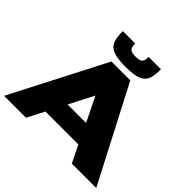

<svg xmlns="http://www.w3.org/2000/svg" viewBox="-215 -1124 1341 1341"><g transform="rotate(45 455.5 -453.0)"><path d="M0 0 360.9 -700H547.3L910.9 0H669.6L607.5 -126.9H282L216.8 0ZM356.5 -271H539.3L450.2 -452.5ZM267 -906.3H389.4Q389.4 -886.8 392.6 -874.6Q395.9 -862.5 403.6 -855.4Q411.3 -848.2 424.1 -845.6Q436.9 -843 455.9 -843Q475.4 -843 488.1 -845.6Q500.8 -848.2 508.3 -855.4Q515.9 -862.5 518.9 -874.6Q522 -886.8 522 -906.3H644.3Q644.3 -859.2 636.8 -827.8Q629.2 -796.4 608.5 -777.6Q587.7 -758.8 550.9 -750.9Q514.1 -743.1 455.9 -743.1Q397.7 -743.1 360.9 -750.9Q324.2 -758.8 303.3 -777.6Q282.3 -796.4 274.7 -827.8Q267 -859.2 267 -906.3Z"/></g></svg>

Font: Science Gothic
Style: Regular
Weight: 400
Designer: Thomas Phinney, Vassil Kateliev, Brandon Buerkle
Foundry: Font Detective LLC
Version: Version 1.018